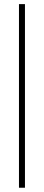

<svg xmlns="http://www.w3.org/2000/svg" viewBox="-20 -771 210 914"><path d="M98.8 122.7V-751.4H70.3V122.7Z"/></svg>

Font: Arad-FD-VF Thin
Style: Regular
Weight: 100
Designer: Mohammad Darvishi
Version: Version 1.010;September 21, 2024;FontCreator 15.0.0.2992 64-